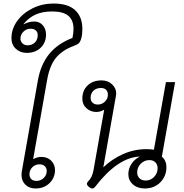

<svg xmlns="http://www.w3.org/2000/svg" viewBox="-20 -1059 1043 1089"><path d="M102 -67Q102 -77 103 -83L195 -604Q211 -693 258.5 -752Q306 -811 391 -844Q397 -873 397 -895Q397 -944 368 -969Q339 -994 276 -994Q220 -994 181 -976Q142 -958 114 -923L115 -921Q126 -928 142 -932.5Q158 -937 174 -937Q204 -937 222.5 -916Q241 -895 241 -863Q241 -817 210.5 -788Q180 -759 132 -759Q95 -759 70 -782Q45 -805 45 -843Q45 -895 77.5 -940Q110 -985 165 -1012Q220 -1039 283 -1039Q366 -1039 406.5 -1001Q447 -963 447 -897Q447 -860 440.5 -839.5Q434 -819 425 -812Q416 -805 402 -800Q333 -775 297 -730.5Q261 -686 247 -604L168 -156Q191 -169 215 -169Q249 -169 270.5 -147.5Q292 -126 292 -94Q292 -51 261 -20.5Q230 10 181 10Q146 10 124 -11.5Q102 -33 102 -67ZM194 -860Q194 -877 183 -886.5Q172 -896 152 -896Q130 -896 113 -879.5Q96 -863 96 -840Q96 -824 107.5 -813Q119 -802 136 -802Q162 -802 178 -818Q194 -834 194 -860ZM245 -89Q245 -106 234 -116.5Q223 -127 204 -127Q180 -127 163.5 -110.5Q147 -94 147 -71Q147 -54 157 -43.5Q167 -33 187 -33Q211 -33 228 -49.5Q245 -66 245 -89Z M708 -71Q708 -102 725 -128.5Q742 -155 771 -170V-171Q647 -165 520 0Q513 10 503 10Q495 10 484 1Q473 -8 473 -17Q473 -23 478 -28Q492 -42 499 -57Q506 -72 510 -92L571 -437Q551 -424 526 -424Q494 -424 470.5 -445Q447 -466 447 -500Q447 -546 477 -574.5Q507 -603 556 -603Q592 -603 615.5 -581Q639 -559 639 -529Q639 -522 638 -518L566 -110Q615 -157 678 -185Q741 -213 811 -213Q832 -213 853 -210L921 -593H973L898 -170Q911 -160 917.5 -144.5Q924 -129 924 -111Q924 -60 889.5 -25Q855 10 801 10Q760 10 734 -13Q708 -36 708 -71ZM592 -522Q592 -539 582 -549.5Q572 -560 552 -560Q527 -560 510.5 -545Q494 -530 494 -504Q494 -487 505 -476.5Q516 -466 535 -466Q558 -466 575 -482.5Q592 -499 592 -522ZM874 -105Q874 -125 861.5 -138Q849 -151 827 -151Q799 -151 778.5 -130.5Q758 -110 758 -81Q758 -61 771 -48Q784 -35 806 -35Q834 -35 854 -55.5Q874 -76 874 -105Z"/></svg>

Font: Niramit ExtraLight
Style: Italic
Weight: 200
Italic angle: -10°
Designer: Katatrad Aksorn Co.,Ltd.
Foundry: Cadson Demak Co.,Ltd.
Version: Version 1.000; ttfautohint (v1.6)